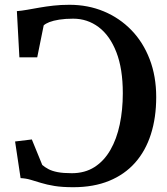

<svg xmlns="http://www.w3.org/2000/svg" viewBox="-20 -771 697 802"><path d="M286 11Q240 11 207.8 5.8Q175.5 0.5 152 -6.8Q128.5 -14 108.2 -20Q88 -26 66 -27L43 -180L113 -188.5L156.5 -82Q167.5 -72.5 182.5 -64.5Q197.5 -56.5 220.8 -52Q244 -47.5 280 -47.5Q334.5 -47.5 374.8 -73.2Q415 -99 441.2 -144.8Q467.5 -190.5 480.2 -251.2Q493 -312 493 -381.5Q493 -484 466 -553.2Q439 -622.5 392 -657.8Q345 -693 285.5 -693Q252.5 -693 227.5 -689Q202.5 -685 186.5 -678.8Q170.5 -672.5 162.5 -665L135.5 -531.5H61L50.5 -724.5Q70 -726 93.8 -730.2Q117.5 -734.5 144.8 -739.2Q172 -744 203.2 -747.5Q234.5 -751 270 -751Q347.5 -751 413.5 -723.5Q479.5 -696 528.8 -645.2Q578 -594.5 605.2 -523.5Q632.5 -452.5 632.5 -365.5Q632.5 -279.5 610.2 -210Q588 -140.5 544.2 -91.2Q500.5 -42 435.8 -15.5Q371 11 286 11Z"/></svg>

Font: Merriweather 20pt SemiBold
Style: Regular
Weight: 600
Version: Version 2.100